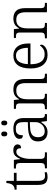

<svg xmlns="http://www.w3.org/2000/svg" viewBox="1141 -1922 791 3113"><g transform="rotate(-90 1536.5 -365.5)"><path d="M224 10Q156 10 125.5 -24.5Q95 -59 95 -143V-492H18V-524Q37 -524 56.5 -530.5Q76 -537 89 -551Q104 -565 113 -590.5Q122 -616 126 -658H161V-536H291V-492H161V-138Q161 -81 181 -56Q201 -31 238 -31Q256 -31 270 -32.5Q284 -34 300 -37V-1Q285 3 264.5 6.5Q244 10 224 10Z M364 0V-33H375Q401 -33 417.5 -37.5Q434 -42 442 -58Q450 -74 450 -107V-433Q450 -465 442 -480Q434 -495 416.5 -499Q399 -503 370 -503H361V-536H501L513 -432H517Q529 -461 545 -487Q561 -513 587 -529Q613 -545 654 -545Q702 -545 727 -526Q752 -507 752 -474Q752 -451 737.5 -435Q723 -419 690 -419Q690 -461 675.5 -478.5Q661 -496 630 -496Q602 -496 580.5 -475.5Q559 -455 545 -421.5Q531 -388 524 -349Q517 -310 517 -274V-104Q517 -72 525.5 -56.5Q534 -41 550.5 -37Q567 -33 592 -33H623V0Z M949 10Q907 10 873 -7Q839 -24 819.5 -59.5Q800 -95 800 -148Q800 -228 856.5 -265.5Q913 -303 1030 -307L1113 -310V-372Q1113 -411 1106 -440.5Q1099 -470 1075.5 -487.5Q1052 -505 1004 -505Q961 -505 938.5 -490.5Q916 -476 908 -450.5Q900 -425 900 -390Q871 -390 856.5 -403Q842 -416 842 -446Q842 -475 861 -497Q880 -519 917 -531.5Q954 -544 1006 -544Q1097 -544 1138 -503.5Q1179 -463 1179 -378V-112Q1179 -81 1184 -63.5Q1189 -46 1202.5 -39.5Q1216 -33 1240 -33H1244V0H1130L1118 -94H1113Q1096 -68 1075 -44.5Q1054 -21 1024 -5.5Q994 10 949 10ZM964 -36Q1008 -36 1041.5 -56.5Q1075 -77 1094 -110.5Q1113 -144 1113 -182V-277L1040 -274Q974 -272 936.5 -256Q899 -240 883.5 -212Q868 -184 868 -145Q868 -113 878 -88.5Q888 -64 909 -50Q930 -36 964 -36ZM1099 -643Q1082 -643 1071 -653.5Q1060 -664 1060 -692Q1060 -720 1071 -730.5Q1082 -741 1099 -741Q1116 -741 1127 -730.5Q1138 -720 1138 -692Q1138 -664 1127 -653.5Q1116 -643 1099 -643ZM921 -643Q904 -643 893 -653.5Q882 -664 882 -692Q882 -720 893 -730.5Q904 -741 921 -741Q938 -741 949.5 -730.5Q961 -720 961 -692Q961 -664 949.5 -653.5Q938 -643 921 -643Z M1323 0V-33H1337Q1366 -33 1383.5 -37.5Q1401 -42 1409 -57.5Q1417 -73 1417 -106V-433Q1417 -465 1409 -480Q1401 -495 1384.5 -499Q1368 -503 1343 -503H1328V-536H1472L1481 -452H1486Q1516 -507 1555 -525.5Q1594 -544 1645 -544Q1727 -544 1769.5 -498Q1812 -452 1812 -353V-106Q1812 -73 1819 -57.5Q1826 -42 1843 -37.5Q1860 -33 1887 -33H1897V0H1745V-353Q1745 -419 1718 -458Q1691 -497 1624 -497Q1571 -497 1540 -472.5Q1509 -448 1496.5 -409Q1484 -370 1484 -326V-103Q1484 -71 1492 -56Q1500 -41 1517.5 -37Q1535 -33 1562 -33H1572V0Z M2202 10Q2100 10 2041.5 -61.5Q1983 -133 1983 -263Q1983 -404 2037.5 -474Q2092 -544 2193 -544Q2284 -544 2336 -481.5Q2388 -419 2388 -300V-267H2051Q2052 -149 2094 -93Q2136 -37 2211 -37Q2265 -37 2301 -60Q2337 -83 2354 -115Q2360 -112 2364.5 -105Q2369 -98 2369 -87Q2369 -69 2350.5 -46Q2332 -23 2295 -6.5Q2258 10 2202 10ZM2318 -309Q2317 -396 2287 -449Q2257 -502 2191 -502Q2124 -502 2091 -451Q2058 -400 2053 -309Z M2472 0V-33H2486Q2515 -33 2532.5 -37.5Q2550 -42 2558 -57.5Q2566 -73 2566 -106V-433Q2566 -465 2558 -480Q2550 -495 2533.5 -499Q2517 -503 2492 -503H2477V-536H2621L2630 -452H2635Q2665 -507 2704 -525.5Q2743 -544 2794 -544Q2876 -544 2918.5 -498Q2961 -452 2961 -353V-106Q2961 -73 2968 -57.5Q2975 -42 2992 -37.5Q3009 -33 3036 -33H3046V0H2894V-353Q2894 -419 2867 -458Q2840 -497 2773 -497Q2720 -497 2689 -472.5Q2658 -448 2645.5 -409Q2633 -370 2633 -326V-103Q2633 -71 2641 -56Q2649 -41 2666.5 -37Q2684 -33 2711 -33H2721V0Z"/></g></svg>

Font: Noto Rashi Hebrew Light
Style: Regular
Weight: 300
Version: Version 1.006